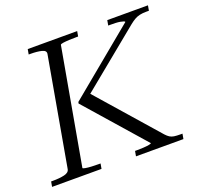

<svg xmlns="http://www.w3.org/2000/svg" viewBox="-135 -849 1036 989"><g transform="rotate(-20 383.0 -355.0)"><path d="M-12 0 -7 -28H3Q39 -28 65.5 -34Q92 -40 95 -59L200 -652Q203 -670 178.5 -676Q154 -682 118 -682H108L113 -710H384L379 -682H369Q350 -682 329.5 -681Q309 -680 295.5 -678Q282 -676 281 -672L168 -38Q168 -35 181.5 -32.5Q195 -30 215 -29Q235 -28 254 -28H264L259 0ZM448 0 453 -28H465Q481 -28 499 -29Q517 -30 530 -32.5Q543 -35 543 -38L263 -357L265 -365L633 -669Q634 -672 627 -674.5Q620 -677 609 -679Q598 -681 584.5 -681.5Q571 -682 557 -682H544L549 -710H772L767 -682H752Q732 -682 716.5 -678.5Q701 -675 688 -667.5Q675 -660 660 -648L323 -372L324 -398L624 -56Q634 -45 644 -38.5Q654 -32 667.5 -30Q681 -28 703 -28H713L708 0Z"/></g></svg>

Font: Roboto Serif 120pt Expanded Light
Style: Italic
Weight: 300
Width: 7
Italic angle: -10°
Designer: Greg Gazdowicz
Foundry: Commercial Type
Version: Version 1.008